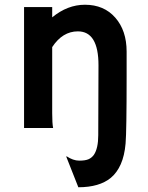

<svg xmlns="http://www.w3.org/2000/svg" viewBox="-20 -540 624 810"><path d="M200.2 -62.5Q200.2 -19.5 204.1 0H81.5V-510.3H200.2V-466.8Q264.6 -520 338.4 -520Q418.5 -520 466.3 -465.6Q514.2 -411.1 514.2 -322.3V-215.8Q514.2 14.2 509.8 65.4Q505.4 116.7 489.5 152.6Q473.6 188.5 447.8 210Q399.4 250 310.5 250L259.8 121.6L260.7 119.1Q288.6 137.7 314.2 137.7Q339.8 137.7 353.3 131.8Q366.7 126 376 113.3Q394.5 85.9 394.5 30.3L395.5 -264.6Q395.5 -407.7 308.6 -407.7Q243.7 -407.7 200.2 -341.3Z"/></svg>

Font: Hammersmith One
Style: Regular
Weight: 400
Designer: Nicole Fally
Foundry: Nicole Fally
Version: Version 1.003